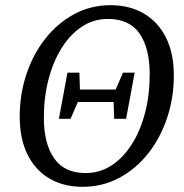

<svg xmlns="http://www.w3.org/2000/svg" viewBox="-20 -705 709 740"><path d="M207 -247 240 -425H286L288 -360H426L454 -425H499L466 -247H420L418 -312H280L252 -247ZM310 -38Q365 -38 410 -67.5Q455 -97 488 -149Q521 -201 539 -270Q557 -339 557 -418Q557 -519 518 -575.5Q479 -632 396 -632Q341 -632 296 -602.5Q251 -573 218 -520.5Q185 -468 167 -399Q149 -330 149 -251Q149 -152 188.5 -95Q228 -38 310 -38ZM298 15Q225 15 170.5 -17Q116 -49 86 -109.5Q56 -170 56 -255Q56 -342 82 -419.5Q108 -497 155 -556.5Q202 -616 266 -650.5Q330 -685 406 -685Q480 -685 535 -652.5Q590 -620 620 -559.5Q650 -499 650 -414Q650 -328 624 -250.5Q598 -173 551 -113.5Q504 -54 439.5 -19.5Q375 15 298 15Z"/></svg>

Font: Source Serif 4 SmText
Style: Italic
Weight: 400
Italic angle: -12°
Designer: Frank Grießhammer
Foundry: Adobe
Version: Version 4.005;hotconv 1.1.0;makeotfexe 2.6.0